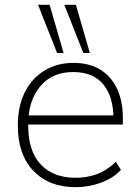

<svg xmlns="http://www.w3.org/2000/svg" viewBox="-20 -769 581 797"><path d="M294 8Q184 8 119 -59.5Q54 -127 54 -248Q54 -328 83 -386Q112 -444 164.5 -476Q217 -508 285 -508Q350 -508 395.5 -480.5Q441 -453 465.5 -401.5Q490 -350 490 -279V-252H81V-290H468L451 -277Q451 -367 409 -418.5Q367 -470 284 -470Q196 -470 146.5 -410Q97 -350 97 -253V-248Q97 -142 149 -86.5Q201 -31 294 -31Q341 -31 382 -46Q423 -61 461 -97L482 -64Q451 -30 400 -11Q349 8 294 8ZM326 -549 247 -749H295L353 -549ZM217 -549 138 -749H186L244 -549Z"/></svg>

Font: Mulish ExtraLight ExtraLight
Style: Regular
Weight: 250
Version: Version 3.603